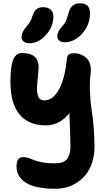

<svg xmlns="http://www.w3.org/2000/svg" viewBox="-20 -892 651 1173"><path d="M375 -633.8Q353.5 -633.8 341.8 -644Q330.1 -654.3 330.1 -670.9Q330.1 -698.2 358.9 -730Q375.5 -747.6 383.5 -766.1Q391.6 -784.7 399.9 -816.9Q415.5 -872.1 470.2 -872.1Q529.8 -872.1 529.8 -810.1Q529.8 -740.2 482.2 -687Q434.6 -633.8 375 -633.8ZM159.2 -627.9Q136.7 -627.9 123.8 -639.2Q110.8 -650.4 111.8 -668.9Q113.3 -696.3 139.2 -726.1Q156.2 -746.1 164.6 -760.3Q172.9 -774.4 178.2 -794.9Q188 -824.2 203.1 -836.2Q218.3 -848.1 243.2 -848.1Q272.9 -848.1 290.3 -832.5Q307.6 -816.9 306.2 -787.1Q304.7 -727.5 260 -677.7Q215.3 -627.9 159.2 -627.9ZM319.8 261.2Q196.8 261.2 138.9 224.9Q81.1 188.5 81.1 126Q81.1 94.7 91.3 81.3Q101.6 67.9 124 67.9Q138.7 67.9 156.2 73.7Q173.8 79.6 190.2 86.9Q206.5 94.2 239.7 100.1Q272.9 106 314.9 106Q367.7 106 388.9 79.8Q410.2 53.7 410.2 4.9Q410.2 -43 407.2 -116.2Q404.3 -189.5 403.8 -200.2Q343.8 -126 259.8 -126Q156.2 -126 100.1 -191.7Q43.9 -257.3 43.9 -393.1Q43.9 -446.3 49.3 -482.2Q54.7 -518.1 64.9 -536.1Q75.2 -554.2 86.9 -561Q98.6 -567.9 115.2 -567.9Q168.9 -567.9 192.9 -544.4Q216.8 -521 215.8 -481.9Q215.3 -466.3 213.4 -444.1Q211.4 -421.9 209.7 -404.3Q208 -386.7 206.5 -366.7Q205.1 -346.7 206.8 -331.8Q208.5 -316.9 212.6 -304.4Q216.8 -292 226.6 -285.4Q236.3 -278.8 251 -278.8Q304.7 -278.8 340.8 -346.9Q377 -415 387.2 -522.9Q390.1 -550.3 399.2 -558.6Q408.2 -566.9 432.1 -566.9Q445.3 -566.9 459.2 -563.7Q473.1 -560.5 488 -552.2Q502.9 -543.9 513.9 -531.5Q524.9 -519 531 -497.8Q537.1 -476.6 534.2 -450.2Q526.9 -390.1 529.5 -329.6Q532.2 -269 538.3 -232.4Q544.4 -195.8 550.8 -130.4Q557.1 -64.9 557.1 4.9Q557.1 57.1 543 100.6Q528.8 144 505.6 173.1Q482.4 202.1 451.4 222.7Q420.4 243.2 387.2 252.2Q354 261.2 319.8 261.2Z"/></svg>

Font: Shantell Sans Irregular
Style: Bold
Weight: 700
Designer: Stephen Nixon, Anya Danilova, Shantell Martin
Foundry: Arrow Type
Version: Version 1.006;[9816181b4]